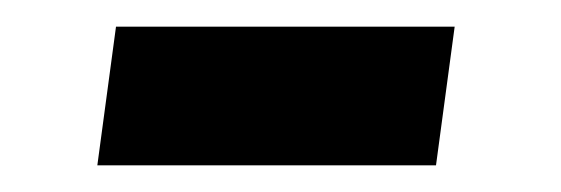

<svg xmlns="http://www.w3.org/2000/svg" viewBox="-20 -343 421 144"><path d="M53 -219 67 -323H321L307 -219Z"/></svg>

Font: Chivo Medium Medium
Style: Italic
Weight: 500
Italic angle: -8.05°
Version: Version 2.002